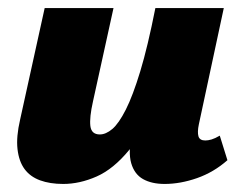

<svg xmlns="http://www.w3.org/2000/svg" viewBox="-20 -447 604 477"><path d="M137 10Q104 10 79.5 1Q55 -8 41 -27Q27 -46 23.5 -76.5Q20 -107 30 -150L91 -427H262L211 -195Q202 -155 204.5 -134Q207 -113 228 -113Q243 -113 259 -126.5Q275 -140 292.5 -174.5Q310 -209 328.5 -270Q347 -331 366 -427H434Q408 -293 374 -207.5Q340 -122 301 -74.5Q262 -27 220 -8.5Q178 10 137 10ZM389 10Q357 10 335.5 -2Q314 -14 306 -41.5Q298 -69 308 -117L371 -427H536L474 -138Q470 -119 473 -108.5Q476 -98 490 -98Q497 -98 505.5 -100.5Q514 -103 526 -110L545 -49Q511 -19 469.5 -4.5Q428 10 389 10Z"/></svg>

Font: Ysabeau Infant Black
Style: Italic
Weight: 900
Italic angle: -12°
Designer: Christian Thalmann (Catharsis Fonts)
Version: Version 2.001;gftools[0.9.30]; featfreeze: ss01,ss02,lnum